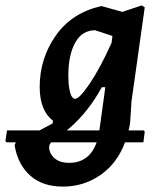

<svg xmlns="http://www.w3.org/2000/svg" viewBox="-55 -494 598 711"><path d="M-31 33 -35 28 -29 -11H91L140 -37L141 -47Q92 -85 92 -172Q92 -277 151 -361.5Q210 -446 318 -471H323L398 -450L470 -474L481 -467L432 -119L427 -43Q426 -28 421 -11H477L481 -7L476 33H408Q379 111 317 154Q255 197 178 197Q102 197 56.5 156Q11 115 -1 44L3 34L5 33ZM198 -214Q198 -184 202 -163.5Q206 -143 211.5 -135.5Q217 -128 223 -128Q239 -128 277 -184Q315 -240 358 -335L361 -357V-361L297 -382Q249 -382 223.5 -336Q198 -290 198 -214ZM204 -21 192 -11H313L335 -171H322Q273 -81 204 -21ZM127 51Q127 74 146.5 91.5Q166 109 201 109Q276 109 303 33H135Q127 40 127 51Z"/></svg>

Font: Alegreya Sans
Style: Bold Italic
Weight: 700
Italic angle: -7°
Designer: Juan Pablo del Peral
Foundry: Huerta Tipografica
Version: Version 2.007